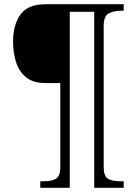

<svg xmlns="http://www.w3.org/2000/svg" viewBox="-20 -780 652 911"><path d="M171 111V80H192Q225 80 245.5 68Q266 56 266 16V-386H195Q137 -386 103.5 -413.5Q70 -441 56 -485.5Q42 -530 42 -582Q42 -662 77 -711Q112 -760 197 -760H567V-729H554Q520 -729 496 -716.5Q472 -704 472 -657V12Q472 55 491.5 67.5Q511 80 548 80H567V111H427V-724H311V111Z"/></svg>

Font: Noto Serif Hentaigana Light
Style: Regular
Weight: 300
Designer: Kazuhiro Yamada
Foundry: nipponia
Version: Version 1.000; ttfautohint (v1.8.4.7-5d5b)